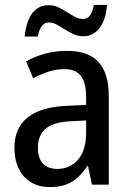

<svg xmlns="http://www.w3.org/2000/svg" viewBox="-20 -756 536 786"><path d="M253.9 -547.9Q341.3 -547.9 383.3 -502Q425.3 -456.1 425.3 -362.8V0H356.4L340.3 -76.7H337.4Q318.8 -48.3 297.9 -29.1Q276.9 -9.8 249.5 0Q222.2 9.8 184.1 9.8Q138.2 9.8 106 -10.3Q73.7 -30.3 56.4 -66.4Q39.1 -102.5 39.1 -150.9Q39.1 -232.4 93.8 -275.6Q148.4 -318.8 254.9 -322.8L332.5 -326.7V-358.4Q332.5 -419.4 310.3 -446.3Q288.1 -473.1 244.1 -473.1Q211.9 -473.1 180.2 -463.1Q148.4 -453.1 115.7 -435.5L86.9 -504.9Q122.1 -524.9 164.8 -536.4Q207.5 -547.9 253.9 -547.9ZM332.5 -262.7 271.5 -259.8Q198.7 -256.3 167 -229.2Q135.3 -202.1 135.3 -151.9Q135.3 -106.9 156.5 -85.7Q177.7 -64.5 213.9 -64.5Q267.1 -64.5 299.8 -102.8Q332.5 -141.1 332.5 -211.9ZM81.1 -606.4Q83.5 -634.3 90.6 -657.7Q97.7 -681.2 109.6 -698.5Q121.6 -715.8 139.2 -725.3Q156.7 -734.9 179.2 -734.9Q199.7 -734.9 218.3 -726.3Q236.8 -717.8 254.2 -706.5Q271.5 -695.3 287.8 -686.8Q304.2 -678.2 319.8 -678.2Q337.9 -678.2 348.4 -693.1Q358.9 -708 364.3 -735.8H418Q413.6 -674.3 387.2 -640.9Q360.8 -607.4 320.3 -607.4Q300.3 -607.4 281.5 -616Q262.7 -624.5 245.1 -635.7Q227.5 -647 211.4 -655.5Q195.3 -664.1 180.7 -664.1Q163.1 -664.1 151.6 -649.7Q140.1 -635.3 134.8 -606.4Z"/></svg>

Font: Open Sans SemiCondensed Medium
Style: Regular
Weight: 500
Width: 4
Designer: Monotype Design Team
Foundry: Monotype Imaging Inc.
Version: Version 3.000